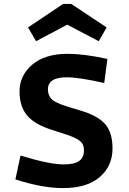

<svg xmlns="http://www.w3.org/2000/svg" viewBox="-20 -940 654 974"><path d="M122.1 -800.8 299.8 -919.9H341.8L521 -800.8L481 -731L320.8 -814.9L163.1 -731ZM301.8 -106Q357.9 -106 381.8 -123.5Q405.8 -141.1 405.8 -175.8Q405.8 -197.3 398.7 -210Q391.6 -222.7 369.4 -235.4Q347.2 -248 301.8 -262.2L240.2 -282.2Q154.8 -309.6 116.9 -355Q79.1 -400.4 79.1 -476.1Q79.1 -557.1 143.8 -612.1Q208.5 -667 323.2 -667Q405.8 -667 524.9 -641.1L508.8 -519Q379.4 -547.9 318.8 -547.9Q223.1 -547.9 223.1 -486.8Q223.1 -455.1 242.7 -436.3Q262.2 -417.5 323.2 -398.9L389.2 -378.9Q477.5 -352.5 514.2 -309.6Q550.8 -266.6 550.8 -187Q550.8 -97.7 485.8 -41.7Q420.9 14.2 298.8 14.2Q195.3 14.2 58.1 -29.8L84 -150.9Q231 -106 301.8 -106Z"/></svg>

Font: IntelOne Mono Bold
Style: Regular
Weight: 700
Designer: Fred Shallcrass
Foundry: Frere-Jones Type LLC
Version: Version 1.200;hotconv 1.1.0;makeotfexe 2.6.0;FJTRelease1.2